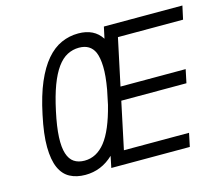

<svg xmlns="http://www.w3.org/2000/svg" viewBox="-92 -752 1017 873"><g transform="rotate(-15 416.5 -315.0)"><path d="M463.4 -629.9H833L819.3 -566.9H512.7L465.8 -346.7H772.5L759.3 -283.7H452.6L405.8 -63H712.4L699.2 0H329.6L340.8 -54.2Q284.2 0 208.5 0Q167 0 136.2 -16.4Q105.5 -32.7 89.1 -69.6Q72.8 -106.4 72 -166.7Q71.3 -227.1 90.3 -314.9Q108.4 -401.4 134 -461.2Q159.7 -521 191.9 -558.6Q224.1 -596.2 262 -613Q299.8 -629.9 342.3 -629.9Q417 -629.9 451.7 -575.7ZM401.4 -522.5Q381.8 -566.4 328.6 -566.4Q299.3 -566.4 273.4 -553Q247.6 -539.6 225.8 -509.5Q204.1 -479.5 186 -431.6Q168 -383.8 153.3 -314.9Q138.2 -245.1 136 -197Q133.8 -148.9 143.3 -119.4Q152.8 -89.8 172.6 -76.7Q192.4 -63.5 221.7 -63.5Q278.3 -63.5 319.3 -115.2Q360.4 -167 389.2 -280.8L403.3 -348.6Q414.6 -412.6 413.3 -454.8Q412.1 -497.1 401.4 -522.5Z"/></g></svg>

Font: Fibel Nord
Style: Italic
Weight: 400
Designer: Peter Wiegel
Foundry: Peter Wioegel
Version: Version 000.000